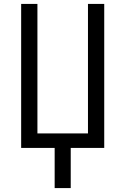

<svg xmlns="http://www.w3.org/2000/svg" viewBox="-20 -755 640 980"><path d="M259 205V0H88V-735H171V-74H429V-735H512V0H341V205Z"/></svg>

Font: Iosevka Curly Extended
Style: Regular
Weight: 400
Width: 7
Monospace: yes
Designer: Belleve Invis
Foundry: Belleve Invis
Version: Version 11.1.0; ttfautohint (v1.8.3)